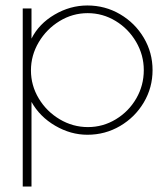

<svg xmlns="http://www.w3.org/2000/svg" viewBox="-20 -481 614 701"><path d="M63 -450H95V-340Q122 -394 179 -427.5Q236 -461 299 -461Q364 -461 418.5 -429Q473 -397 505 -343Q537 -289 537 -225Q537 -161 505 -107Q473 -53 418.5 -21Q364 11 299 11Q238 11 181.5 -22Q125 -55 95 -109V200H63ZM505 -225Q505 -280 477 -328Q449 -376 402 -404.5Q355 -433 300 -433Q245 -433 197.5 -404Q150 -375 121.5 -327Q93 -279 93 -224Q93 -169 121.5 -121.5Q150 -74 198 -45.5Q246 -17 301 -17Q356 -17 403 -45.5Q450 -74 477.5 -121.5Q505 -169 505 -225Z"/></svg>

Font: Poiret One
Style: Regular
Weight: 400
Designer: Denis Masharov (denis.masharov@gmail.com), Cyreal (Charset Expansion)
Foundry: Denis Masharov
Version: Version 1.101